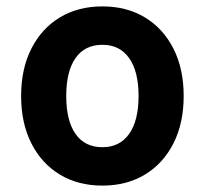

<svg xmlns="http://www.w3.org/2000/svg" viewBox="-20 -568 640 600"><path d="M300 12Q224 12 167 -22.5Q110 -57 78 -120Q46 -183 46 -268Q46 -353 78 -416Q110 -479 167 -513.5Q224 -548 300 -548Q376 -548 433 -513.5Q490 -479 522 -416Q554 -353 554 -268Q554 -183 522 -120Q490 -57 433 -22.5Q376 12 300 12ZM300 -108Q354 -108 383.5 -149.5Q413 -191 413 -268Q413 -345 383.5 -386.5Q354 -428 300 -428Q245 -428 216 -386.5Q187 -345 187 -268Q187 -191 216 -149.5Q245 -108 300 -108Z"/></svg>

Font: Geist Mono
Style: Bold
Weight: 700
Monospace: yes
Designer: Basement.studio, Andrés Briganti, Mateo Zaragoza
Foundry: Basement.studio, Vercel, Andrés Briganti, Guido Ferreyra, Mateo Zaragoza
Version: Version 1.500; ttfautohint (v1.8.4.7-5d5b)